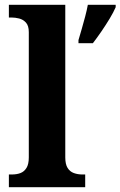

<svg xmlns="http://www.w3.org/2000/svg" viewBox="-20 -780 502 800"><path d="M17 0V-53H29Q50 -53 65.5 -59Q81 -65 90.5 -80.5Q100 -96 100 -124V-646Q100 -673 88 -686Q76 -699 59.5 -703Q43 -707 29 -707H17V-760H252V-124Q252 -96 261.5 -80.5Q271 -65 287.5 -59Q304 -53 323 -53H335V0ZM307 -613Q313 -633 320.5 -659Q328 -685 335 -711.5Q342 -738 346 -760H462V-750Q453 -729 437 -702.5Q421 -676 402.5 -649Q384 -622 367 -600H307Z"/></svg>

Font: Noto Serif Hebrew
Style: Bold
Weight: 700
Version: Version 2.003